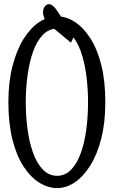

<svg xmlns="http://www.w3.org/2000/svg" viewBox="-20 -914 556 939"><path d="M259.3 5.9Q214.4 5.9 171.4 -21.2Q128.4 -48.3 94.2 -101.3Q60.1 -154.3 40.5 -232.7Q21 -311 21 -414.1Q21 -512.2 41 -590.3Q61 -668.5 94.7 -722.7Q128.4 -776.9 170.9 -805.4Q213.4 -834 259.3 -834Q304.2 -834 345.9 -806.9Q387.7 -779.8 421.9 -726.6Q456.1 -673.3 475.6 -595.5Q495.1 -517.6 495.1 -414.1Q495.1 -315.9 475.6 -238Q456.1 -160.2 422.1 -105.5Q388.2 -50.8 346.2 -22.5Q304.2 5.9 259.3 5.9ZM259.3 -54.2Q299.3 -54.2 328.4 -84.7Q357.4 -115.2 375.5 -166.3Q393.6 -217.3 402.1 -281.5Q410.6 -345.7 410.6 -414.1Q410.6 -481.4 402.1 -545.7Q393.6 -609.9 375.5 -661.6Q357.4 -713.4 328.4 -743.7Q299.3 -773.9 259.3 -773.9Q219.2 -773.9 189.7 -743.7Q160.2 -713.4 141.8 -661.6Q123.5 -609.9 114.7 -545.7Q106 -481.4 106 -414.1Q106 -345.7 114.7 -281.5Q123.5 -217.3 141.8 -166.3Q160.2 -115.2 189.7 -84.7Q219.2 -54.2 259.3 -54.2ZM340.8 -734.9 327.1 -705.1Q302.2 -725.1 278.1 -745.8Q253.9 -766.6 229 -785.6Q207.5 -804.7 199 -821Q190.4 -837.4 190.4 -852.5Q190.4 -871.1 199 -882.3Q207.5 -893.6 219.7 -893.6Q229.5 -893.6 241 -883.5Q252.4 -873.5 268.1 -848.1Q287.1 -820.8 305.7 -792.5Q324.2 -764.2 340.8 -734.9Z"/></svg>

Font: Scarab Serif
Style: Regular
Weight: 400
Designer: John Roberts
Foundry: Scarab
Version: 1.0